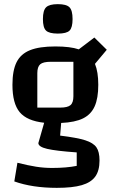

<svg xmlns="http://www.w3.org/2000/svg" viewBox="-20 -739 556 926"><path d="M460 35Q460 84 439.5 112.5Q419 141 374.5 154Q330 167 254 167Q136 167 49 136L64 46Q116 59 154 65Q192 71 231 71Q300 71 350 61V-4Q250 -11 207.5 -21Q165 -31 165 -49L193 -147Q110 -156 75 -198Q40 -240 40 -330Q40 -399 60 -439Q80 -479 125 -497Q170 -515 247 -515Q319 -515 360 -501L435 -558L495 -499L438 -431Q454 -392 454 -330Q454 -265 436.5 -226Q419 -187 380.5 -168Q342 -149 275 -146L270 -85Q352 -75 391 -62.5Q430 -50 445 -28.5Q460 -7 460 35ZM160 -220H270Q306 -220 320 -232Q334 -244 334 -275V-441H224Q188 -441 174 -429Q160 -417 160 -386ZM187 -647Q187 -689 202.5 -704Q218 -719 259 -719Q300 -719 315 -704Q330 -689 330 -647Q330 -606 315.5 -591.5Q301 -577 259 -577Q217 -577 202 -591.5Q187 -606 187 -647Z"/></svg>

Font: Changa Medium
Style: Regular
Weight: 500
Designer: Eduardo Rodriguez Tunni
Foundry: Eduardo Rodriguez Tunni
Version: Version 2.002; ttfautohint (v1.5) -l 8 -r 50 -G 150 -x 14 -H